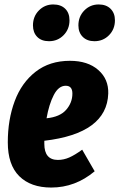

<svg xmlns="http://www.w3.org/2000/svg" viewBox="-20 -824 536 862"><path d="M466 -404Q460 -225 179 -192V-178Q179 -106 240 -106Q266 -106 291 -117Q316 -128 349 -152L405 -55Q318 18 210 18Q118 18 66.5 -33Q15 -84 15 -185Q15 -287 46 -370Q77 -453 140 -502Q203 -551 294 -551Q374 -551 421 -510Q468 -469 466 -404ZM305 -404Q305 -439 275 -439Q243 -439 221.5 -397.5Q200 -356 189 -293Q249 -299 277 -331Q305 -363 305 -404ZM128 -710Q128 -750 154.5 -777Q181 -804 219 -804Q253 -804 272.5 -785Q292 -766 292 -733Q292 -693 265.5 -666Q239 -639 200 -639Q166 -639 147 -658.5Q128 -678 128 -710ZM332 -710Q332 -750 358.5 -777Q385 -804 423 -804Q457 -804 476.5 -784.5Q496 -765 496 -733Q496 -693 469.5 -666Q443 -639 404 -639Q371 -639 351.5 -658.5Q332 -678 332 -710Z"/></svg>

Font: Fira Sans Extra Condensed ExtraBold
Style: Italic
Weight: 800
Width: 3
Italic angle: -8°
Designer: Carrois Corporate & Edenspiekermann AG
Foundry: Carrois Corporate GbR & Edenspiekermann AG
Version: Version 4.203